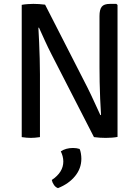

<svg xmlns="http://www.w3.org/2000/svg" viewBox="-20 -707 718 990"><path d="M92 -682Q104.5 -684.5 122.5 -685.8Q140.5 -687 152 -687Q165 -687 181.5 -686Q198 -685 212.5 -683L186 -565L178 -564Q180 -530 181.8 -488.2Q183.5 -446.5 184.8 -403.8Q186 -361 186 -324V0Q173 2 161 3Q149 4 139 4Q129.5 4 117 3Q104.5 2 92 0ZM246 -426Q227 -463 211.2 -497.8Q195.5 -532.5 181 -564.5L134 -622L212.5 -683L430 -257.5Q449.5 -218.5 466.2 -181.5Q483 -144.5 497.5 -113.5L547.5 -61.5L464.5 0ZM586 -681.5V-1Q574 1.5 557 2.8Q540 4 525 4Q510.5 4 494.8 3Q479 2 464.5 0L492.5 -113L501 -114Q498.5 -153.5 496.5 -197.5Q494.5 -241.5 493.8 -284Q493 -326.5 493 -361V-624Q493 -657.5 504.5 -672.2Q516 -687 547 -687H580ZM390.5 61Q394.5 69 397 83.5Q399.5 98 399.5 111.5Q399.5 161.5 367 201.2Q334.5 241 279 263Q267 259 258.5 247Q250 235 247 221Q306.5 181.5 306.5 125.5Q306.5 112 302.8 98.2Q299 84.5 293.5 73.5Q319.5 56 356.5 56Q375 56 390.5 61Z"/></svg>

Font: Signika Negative
Style: Regular
Weight: 400
Designer: Anna Giedry
Foundry: Anna Giedry
Version: Version 2.001